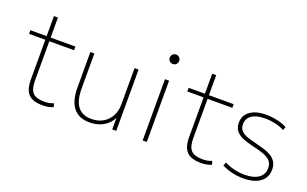

<svg xmlns="http://www.w3.org/2000/svg" viewBox="-84 -1128 2448 1531"><g transform="rotate(20 1139.5 -362.5)"><path d="M333 10Q250 10 213 -28Q176 -66 176 -152V-489H38V-520H176V-690H210V-520H420V-489H210V-154Q210 -82 238.5 -52Q267 -22 336 -22Q360 -22 377.5 -25.5Q395 -29 414 -37L423 -7Q402 2 380.5 6Q359 10 333 10Z M731 10Q640 10 593.5 -48Q547 -106 547 -220V-520H581V-223Q581 -121 619.5 -71Q658 -21 735 -21Q792 -21 834 -45.5Q876 -70 899 -113Q922 -156 922 -213V-520H956V0H922V-98Q898 -47 847 -18.5Q796 10 731 10Z M1180 0V-520H1215V0ZM1197 -655Q1180 -655 1168.5 -666.5Q1157 -678 1157 -695Q1157 -712 1168.5 -723.5Q1180 -735 1197 -735Q1214 -735 1225.5 -723.5Q1237 -712 1237 -695Q1237 -678 1225.5 -666.5Q1214 -655 1197 -655Z M1676 10Q1593 10 1556 -28Q1519 -66 1519 -152V-489H1381V-520H1519V-690H1553V-520H1763V-489H1553V-154Q1553 -82 1581.5 -52Q1610 -22 1679 -22Q1703 -22 1720.5 -25.5Q1738 -29 1757 -37L1766 -7Q1745 2 1723.5 6Q1702 10 1676 10Z M2036 10Q1986 10 1938 -1.5Q1890 -13 1853 -33L1865 -62Q1900 -43 1944.5 -32Q1989 -21 2035 -21Q2112 -21 2154 -50.5Q2196 -80 2196 -134Q2196 -175 2173.5 -197Q2151 -219 2114.5 -232Q2078 -245 2033 -255Q1986 -266 1944.5 -280.5Q1903 -295 1877.5 -322.5Q1852 -350 1852 -396Q1852 -459 1901.5 -494.5Q1951 -530 2037 -530Q2085 -530 2133.5 -519Q2182 -508 2214 -490L2203 -461Q2174 -478 2128.5 -488.5Q2083 -499 2038 -499Q1966 -499 1926.5 -472Q1887 -445 1887 -396Q1887 -360 1908 -339.5Q1929 -319 1964 -307.5Q1999 -296 2041 -286Q2077 -277 2111.5 -266.5Q2146 -256 2172.5 -239.5Q2199 -223 2214.5 -197.5Q2230 -172 2230 -134Q2230 -66 2178.5 -28Q2127 10 2036 10Z"/></g></svg>

Font: M PLUS 2 ExtraLight
Style: Regular
Weight: 250
Designer: Coji Morishita
Foundry: UNDERFOREST DESIGN
Version: Version 1.001